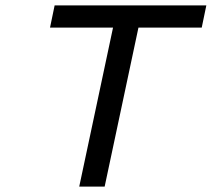

<svg xmlns="http://www.w3.org/2000/svg" viewBox="-20 -690 783 710"><path d="M743 -670H182L165 -588H398L273 0H367L492 -588H726Z"/></svg>

Font: LT Wave Text Italic
Style: Regular
Weight: 400
Designer: Daniel Lyons
Version: Version 2.5 (Glyphs App)